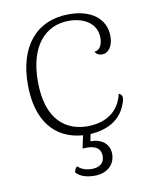

<svg xmlns="http://www.w3.org/2000/svg" viewBox="-81 -575 662 830"><g transform="rotate(-10 250.5 -160.5)"><path d="M431 -138C413 -55 346 -23 275 -23C184 -23 96 -77 96 -251C96 -408 171 -486 273 -486C336 -486 395 -456 395 -390C395 -361 384 -337 359 -335C368 -321 379 -318 390 -318C419 -318 439 -347 439 -389C439 -465 378 -514 279 -514C134 -514 51 -411 51 -245C51 -83 127 3 248 12L236 68C300 63 316 87 316 115C316 147 293 162 261 162C225 162 209 148 199 140C193 144 186 156 187 165C201 180 225 193 268 193C320 193 358 162 358 113C358 72 328 43 275 43L281 12C358 8 417 -26 440 -93C452 -123 444 -133 431 -138Z"/></g></svg>

Font: Arima Koshi ExtraLight
Style: Regular
Weight: 275
Designer: Joana Correia and Natanael Gama
Foundry: NDISCOVER
Version: Version 1.019;PS 001.019;hotconv 1.0.88;makeotf.lib2.5.64775